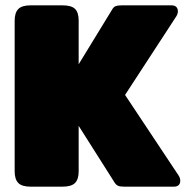

<svg xmlns="http://www.w3.org/2000/svg" viewBox="-20 -700 712 720"><path d="M35 -57V-623Q35 -652 48.5 -666Q62 -680 95 -680H214Q248 -680 261.5 -666.5Q275 -653 275 -623V-459L401 -665Q406 -674 414 -677Q422 -680 438 -680H623Q635 -680 641 -674Q647 -668 647 -658Q647 -647 640 -637L449 -344L649 -43Q656 -33 656 -22Q656 -12 650 -6Q644 0 632 0H447Q431 0 423.5 -3Q416 -6 410 -15L275 -228V-57Q275 -28 261.5 -14Q248 0 214 0H95Q62 0 48.5 -14Q35 -28 35 -57Z"/></svg>

Font: Mitr
Style: Bold
Weight: 700
Designer: Thanarat Vachiruckul
Foundry: Cadson Demak
Version: Version 1.003